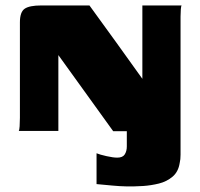

<svg xmlns="http://www.w3.org/2000/svg" viewBox="-20 -480 735 704"><path d="M49 0Q51 -3 52 -17Q53 -31 53 -48Q53 -136 53 -223.5Q53 -311 53 -398Q53 -436 70.5 -448Q88 -460 131 -460Q176 -460 220 -460Q264 -460 308 -460Q357 -393 405.5 -325.5Q454 -258 502 -191Q502 -258 502 -325.5Q502 -393 502 -460Q538 -460 574 -460Q610 -460 646 -460Q644 -458 643 -446Q642 -434 642 -419.5Q642 -405 642 -394Q642 -282 642 -170.5Q642 -59 642 53Q642 69 642 87Q642 105 639 117Q634 150 612.5 168Q591 186 562.5 193Q534 200 505 202Q471 204 445 203.5Q419 203 393 200.5Q367 198 334 195Q334 168 334 139Q334 110 334 82Q346 87 370.5 92.5Q395 98 410 98Q430 98 437.5 86Q445 74 445 57Q445 43 445 29Q445 15 445 1Q433 1 420 1Q407 1 395 1L194 -278Q194 -209 194 -139Q194 -69 194 0Q157 0 121 0Q85 0 49 0Z"/></svg>

Font: Genos ExtraBold
Style: Regular
Weight: 800
Designer: Robert E. Leuschke
Foundry: Robert E. Leuschke
Version: Version 1.010